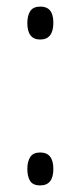

<svg xmlns="http://www.w3.org/2000/svg" viewBox="-20 -556 244 583"><path d="M63 -486Q63 -509 72 -522.5Q81 -536 103 -536Q142 -536 142 -487Q142 -436 102 -436Q63 -436 63 -486ZM63 -43Q63 -66 72 -79.5Q81 -93 102 -93Q142 -93 142 -43Q142 7 102 7Q80 7 71.5 -6.5Q63 -20 63 -43Z"/></svg>

Font: Noto Sans Hebrew ExtraCondensed Light
Style: Regular
Weight: 300
Width: 2
Designer: Monotype Design Team
Foundry: Monotype Imaging Inc.
Version: Version 2.004; ttfautohint (v1.8.4.7-5d5b)